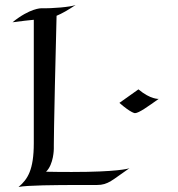

<svg xmlns="http://www.w3.org/2000/svg" viewBox="-20 -743 713 767"><path d="M282 -723C261 -715 191 -709 145 -710C145 -710 100 -711 30 -654C66 -659 95 -662 115 -664V-171C115 -65 91 -27 54 4C84 -3 207 -4 292 -4H367C413 -4 428 -24 497 -71C492 -69 447 -56 268 -56C237 -56 203 -56 164 -57C195 -87 195 -149 195 -149C195 -149 194 -209 206 -680C228 -689 252 -703 282 -723ZM498 -72C497 -72 497 -71 497 -71ZM614 -348C614 -348 582 -345 533 -386L457 -332C504 -291 519 -291 519 -291C535 -291 573 -319 614 -348Z"/></svg>

Font: Quintessential
Style: Regular
Weight: 400
Designer: Astigmatic (AOETI)
Foundry: Astigmatic (AOETI)
Version: Version 1.000